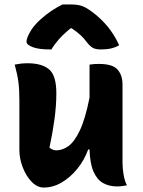

<svg xmlns="http://www.w3.org/2000/svg" viewBox="-20 -832 640 862"><path d="M104 -548Q168 -548 200.5 -520.5Q233 -493 233 -413Q233 -358 224.5 -296Q216 -234 202 -169Q217 -157 233 -157Q260 -157 287 -176Q314 -195 338.5 -246.5Q363 -298 382 -394V-542Q396 -544 404.5 -544.5Q413 -545 424 -545Q486 -545 508 -519.5Q530 -494 530 -453V-101Q530 -76 535 -47Q540 -18 550 0Q539 2 527.5 3.5Q516 5 505 5Q470 5 443 -10Q416 -25 400 -61Q384 -97 382 -161H376Q358 -112 326.5 -73.5Q295 -35 256.5 -12.5Q218 10 176 10Q147 10 122 -16Q97 -42 82 -81Q67 -120 67 -158V-383Q67 -431 62.5 -464.5Q58 -498 46 -542Q61 -545 74.5 -546.5Q88 -548 104 -548ZM261 -812H297Q326 -812 345.5 -806Q365 -800 393 -779Q430 -752 461 -715.5Q492 -679 515 -629Q498 -619 478.5 -614.5Q459 -610 433 -610Q410 -610 397 -617Q384 -624 367 -646Q357 -660 342.5 -673.5Q328 -687 302 -705H297Q263 -677 243 -654Q223 -631 211 -610H205Q154 -610 126.5 -620.5Q99 -631 99 -645Q99 -664 122 -700Q137 -722 161 -744Q185 -766 212 -784Q239 -802 261 -812Z"/></svg>

Font: Recursive Sn Csl St XBd
Style: Regular
Weight: 800
Version: Version 1.085;hotconv 1.1.0;makeotfexe 2.6.0; ttfautohint (v